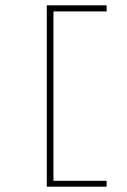

<svg xmlns="http://www.w3.org/2000/svg" viewBox="-20 -625 477 722"><path d="M156 77V-605H381V-582H181V55H381V77Z"/></svg>

Font: BhuTuka Expanded One
Style: Regular
Weight: 400
Designer: Erin McLaughlin
Version: Version 1.000; ttfautohint (v1.8.3)